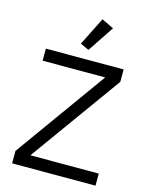

<svg xmlns="http://www.w3.org/2000/svg" viewBox="-137 -1035 874 1121"><g transform="rotate(15 300.0 -474.5)"><path d="M552 0H48V-75L443 -625H65V-698H535V-623L139 -73H552ZM307 -755 255 -779 340 -949 413 -914Z"/></g></svg>

Font: iA Writer Quattro V
Style: Regular
Weight: 400
Designer: Mike Abbink, Paul van der Laan, Pieter van Rosmalen, Oliver Reichenstein
Foundry: Information Architects Inc.
Version: Version 2.000